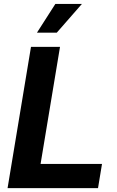

<svg xmlns="http://www.w3.org/2000/svg" viewBox="-20 -969 604 989"><path d="M19 0 139.6 -727.5H289.1L189 -124.5H505.4L484.9 0ZM170.4 -800.8 265.1 -948.7H401.9L272.5 -800.8Z"/></svg>

Font: Inter 17pt
Style: Bold Italic
Weight: 700
Italic angle: -9.3988°
Version: Version 4.001;git-66647c0bb